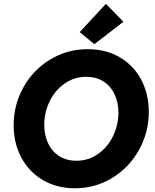

<svg xmlns="http://www.w3.org/2000/svg" viewBox="-20 -988 820 1015"><path d="M52.2 -326.2Q52.2 -434.1 103.8 -526.4Q155.3 -618.7 245.1 -673.3Q335 -728 443.8 -728Q540.5 -728 613.8 -684.8Q687 -641.6 726.8 -566.2Q766.6 -490.7 766.6 -396.5Q766.6 -288.1 714.8 -195.3Q663.1 -102.5 573.5 -47.6Q483.9 7.3 376 7.3Q280.8 7.3 207 -35.9Q133.3 -79.1 92.8 -155Q52.2 -231 52.2 -326.2ZM606 -392.6Q606 -447.3 585.4 -490.2Q564.9 -533.2 526.6 -557.6Q488.3 -582 436 -582Q372.6 -582 321.5 -546.1Q270.5 -510.3 242.2 -451.9Q213.9 -393.6 213.9 -328.1Q213.9 -273.4 234.4 -230.2Q254.9 -187 293.5 -162.6Q332 -138.2 383.8 -138.2Q447.8 -138.2 498.5 -174.1Q549.3 -210 577.6 -268.6Q606 -327.1 606 -392.6ZM401.4 -818.4 540 -967.8 632.3 -873 479 -754.4Z"/></svg>

Font: Reddit Sans Chocolate ExBold
Style: Italic
Weight: 800
Italic angle: -11.25°
Designer: Stephen Hutchings
Version: Version 1.013